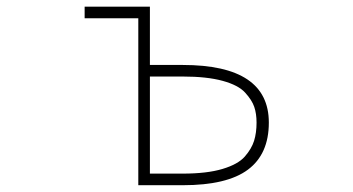

<svg xmlns="http://www.w3.org/2000/svg" viewBox="-20 -544 1040 566"><path d="M421.9 -318.4V-32.2H518.6Q589.8 -32.2 635.7 -45.9Q681.6 -59.6 701.7 -82.5Q721.7 -105.5 729 -128.9Q736.3 -152.3 736.3 -182.6Q736.3 -209 729.5 -229Q722.7 -249 702.6 -271Q682.6 -293 636.2 -305.7Q589.8 -318.4 518.6 -318.4ZM387.7 2V-490.2H229.5V-524.4H421.9V-352.5H518.6Q772.5 -352.5 772.5 -182.6Q772.5 -89.8 710.9 -43.9Q649.4 2 518.6 2Z"/></svg>

Font: GenEi Gothic M ExtraLight
Style: Regular
Weight: 200
Designer: o_tamon (Modified); [Source Han Sans]
Ryoko NISHIZUKA  (kana & ideographs); Paul D. Hunt (Latin, Greek & Cyrillic); Wenl
Version: Version 1.1a;Original Version 1.004